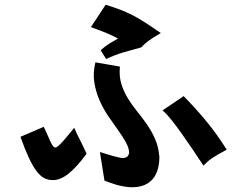

<svg xmlns="http://www.w3.org/2000/svg" viewBox="-20 -730 1040 807"><path d="M403 -519Q425 -538 440.5 -547.5Q456 -557 476 -568Q454 -580 429 -590.5Q404 -601 362 -616L424 -710Q460 -699 486 -689Q512 -679 536.5 -666.5Q561 -654 589 -636Q617 -618 656 -591Q637 -580 625 -572.5Q613 -565 604.5 -558.5Q596 -552 589 -546Q582 -540 574 -531Q533 -520 499 -510Q465 -500 426 -482ZM663 -266 752 -326Q785 -292 809.5 -264.5Q834 -237 854.5 -211.5Q875 -186 893.5 -160Q912 -134 933 -101Q911 -89 897 -81Q883 -73 872.5 -66Q862 -59 853.5 -51.5Q845 -44 835 -34Q814 -66 790 -101.5Q766 -137 743 -169.5Q720 -202 699 -228Q678 -254 663 -266ZM66 -155 164 -197Q171 -183 177.5 -167.5Q184 -152 190 -139Q196 -126 201.5 -118Q207 -110 213 -110Q216 -110 220.5 -113Q225 -116 234 -125Q243 -134 257 -150.5Q271 -167 292 -193Q299 -176 305 -164Q311 -152 317 -140.5Q323 -129 329 -115.5Q335 -102 344 -84Q302 -27 268 0Q234 27 202 27Q181 27 164 17.5Q147 8 131.5 -13.5Q116 -35 100 -69.5Q84 -104 66 -155ZM381 -468 484 -450Q480 -410 490 -377.5Q500 -345 517.5 -316.5Q535 -288 557 -261Q579 -234 599 -205Q619 -176 633 -143Q647 -110 650 -69Q649 20 588.5 47Q528 74 419 29L400 -91Q455 -73 486 -67Q517 -61 523 -87Q522 -109 508.5 -133Q495 -157 475.5 -184Q456 -211 435 -242Q414 -273 398.5 -308Q383 -343 376.5 -383Q370 -423 381 -468Z"/></svg>

Font: D2Coding ligature
Style: Bold
Weight: 700
Monospace: yes
Designer: Yong-Rak Park; Jeong-Hwan Yoon; Sang-Min Lee;
Foundry: NHN Corporation
Version: Version 1.3.2; Build 20180524